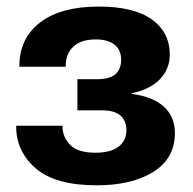

<svg xmlns="http://www.w3.org/2000/svg" viewBox="-20 -550 587 585"><path d="M274.4 14.6Q148.2 14.6 88.7 -37.1Q29.3 -88.9 29.3 -164.6V-167H170.4V-164.6Q170.4 -133.1 193.4 -108.9Q216.3 -84.7 271.2 -84.7Q317.1 -84.7 341.2 -103.1Q365.2 -121.6 365.2 -153.6Q365.2 -182.1 347 -198Q328.9 -213.9 289.1 -213.9H215.8V-308.6H274.4Q314.5 -308.6 331.8 -324.1Q349.1 -339.6 349.1 -367.9Q349.1 -397.7 329 -413.8Q308.8 -429.9 272.2 -429.9Q226.6 -429.9 203.4 -407.8Q180.2 -385.7 180.2 -349.1V-346.7H39.1V-349.1Q39.1 -433.3 102.4 -481.7Q165.8 -530 280.8 -530Q388.2 -530 442.7 -490.7Q497.3 -451.4 497.3 -383.8Q497.3 -338.9 466.3 -307.7Q435.3 -276.6 380.4 -265.6V-264.2Q445.6 -255.6 479.2 -225.1Q512.9 -194.6 512.9 -144.8Q512.9 -67.6 447.5 -26.5Q382.1 14.6 274.4 14.6Z"/></svg>

Font: RobotoFlex
Style: Regular
Weight: 400
Designer: Berlow after Robertson
Foundry: Google
Version: Version 2.136